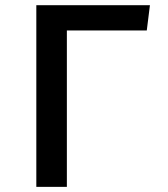

<svg xmlns="http://www.w3.org/2000/svg" viewBox="-20 -728 655 748"><path d="M564.1 -707.7 551.8 -609.2H240.5V0H121.5V-707.7Z"/></svg>

Font: Fira Code Medium
Style: Regular
Weight: 500
Designer: Carrois Corporate, Edenspiekermann AG, Nikita Prokopov
Foundry: Carrois Corporate, Edenspiekermann AG, Nikita Prokopov
Version: Version 6.002